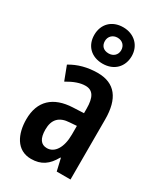

<svg xmlns="http://www.w3.org/2000/svg" viewBox="-206 -909 859 1002"><g transform="rotate(30 223.0 -408.0)"><path d="M230 -607C299 -607 343 -653 343 -717C343 -781 296 -826 230 -826C162 -826 118 -781 118 -716C118 -651 162 -607 230 -607ZM231 -669C199 -669 182 -688 182 -716C182 -744 203 -764 231 -764C261 -764 280 -744 280 -716C280 -688 259 -669 231 -669ZM234 -553C173 -553 118 -538 72 -510L104 -426C146 -451 181 -463 212 -463C257 -463 276 -430 276 -362V-335L211 -332C96 -327 31 -268 31 -157C31 -70 67 10 155 10C216 10 254 -17 285 -73H288L305 0H388V-362C388 -487 338 -553 234 -553ZM236 -256 277 -259V-207C277 -128 245 -80 199 -80C163 -80 144 -106 144 -161C144 -221 174 -253 236 -256Z"/></g></svg>

Font: Noto Sans Arabic UI XCn SmBd
Style: Regular
Weight: 600
Width: 2
Designer: Monotype Design Team, Nadine Chahine and Nizar Qandah
Foundry: Monotype Imaging Inc.
Version: Version 2.010